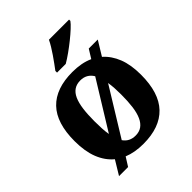

<svg xmlns="http://www.w3.org/2000/svg" viewBox="-223 -893 1060 1060"><g transform="rotate(-45 306.5 -363.0)"><path d="M565.9 -270Q565.9 -128.9 499.8 -59.6Q433.6 9.8 305.2 9.8Q237.8 9.8 187 -11.2L154.8 40H84L133.8 -42Q91.8 -76.7 69.3 -133.3Q46.9 -189.9 46.9 -270Q46.9 -411.1 113 -480Q179.2 -548.8 308.1 -548.8Q343.3 -548.8 374.5 -543Q405.8 -537.1 432.1 -524.9L463.9 -576.2H534.2L482.9 -492.2Q522.9 -457 544.4 -402.3Q565.9 -347.7 565.9 -270ZM202.1 -270Q202.1 -239.3 203.6 -212.6Q205.1 -186 209 -164.1L380.9 -442.9Q355.5 -484.9 306.2 -484.9Q277.3 -484.9 257.3 -471.4Q237.3 -458 225.1 -431.2Q212.9 -404.3 207.5 -364Q202.1 -323.7 202.1 -270ZM411.1 -270Q411.1 -297.4 409.7 -321Q408.2 -344.7 404.8 -366.2L234.9 -89.8Q259.8 -53.2 307.1 -53.2Q335.9 -53.2 355.7 -67.1Q375.5 -81.1 387.9 -108.4Q400.4 -135.7 405.8 -176.3Q411.1 -216.8 411.1 -270ZM246.1 -619.1Q256.8 -633.3 270.3 -651.9Q283.7 -670.4 297.4 -690.2Q311 -710 323 -729.7Q335 -749.5 342.8 -766.1H500V-755.9Q490.7 -742.7 469.2 -722.9Q447.8 -703.1 421.1 -681.6Q394.5 -660.2 366 -639.9Q337.4 -619.6 314 -606H246.1Z"/></g></svg>

Font: Droid Serif
Style: Bold
Weight: 700
Designer: Monotype Design team
Foundry: Monotype Imaging Inc.
Version: Version 1.03